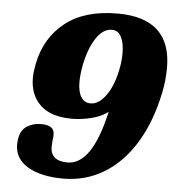

<svg xmlns="http://www.w3.org/2000/svg" viewBox="-52 -758 751 817"><g transform="rotate(5 323.5 -350.0)"><path d="M40 -118Q40 -132 43 -147Q49 -180 74.5 -196.5Q100 -213 134 -213Q163 -213 177 -203.5Q191 -194 191 -172Q191 -159 189 -151Q187 -129 187 -122Q187 -60 260 -60Q365 -60 416 -290Q390 -269 346.5 -258Q303 -247 263 -247Q173 -247 127.5 -290Q82 -333 82 -407Q82 -429 89 -466Q111 -578 194 -644Q277 -710 418 -710Q647 -710 647 -498Q647 -446 636 -392Q610 -265 554.5 -174.5Q499 -84 420.5 -37Q342 10 248 10Q154 10 97 -23Q40 -56 40 -118ZM446 -475Q453 -509 453 -544Q453 -587 439.5 -613Q426 -639 400 -639Q362 -639 333 -595.5Q304 -552 289 -480Q281 -437 281 -406Q281 -365 295 -342Q309 -319 336 -319Q371 -319 401.5 -361.5Q432 -404 446 -475Z"/></g></svg>

Font: Taviraj Black
Style: Italic
Weight: 900
Italic angle: -12°
Designer: Katatrad Team
Foundry: CadsonDemak
Version: Version 1.001